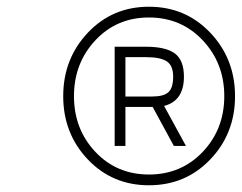

<svg xmlns="http://www.w3.org/2000/svg" viewBox="-20 -720 719 571"><path d="M241 -246Q168 -323 168 -434Q168 -545 241 -622.5Q314 -700 423 -700Q532 -700 605.5 -622.5Q679 -545 679 -434Q679 -323 605.5 -246Q532 -169 423 -169Q314 -169 241 -246ZM263.5 -600Q200 -532 200 -434Q200 -336 263.5 -268.5Q327 -201 423 -201Q519 -201 583 -268.5Q647 -336 647 -434Q647 -532 583 -600Q519 -668 423 -668Q327 -668 263.5 -600ZM353 -402V-286H321V-581H414Q473 -581 500 -561Q527 -541 527 -492Q527 -420 468 -405L533 -286H497L434 -402ZM353 -550V-433H433Q467 -433 481 -446Q495 -459 495 -492Q495 -525 476 -537.5Q457 -550 415 -550Z"/></svg>

Font: Titillium Web ExtraLight
Style: Italic
Weight: 275
Italic angle: -13°
Version: Version 1.002;PS 57.000;hotconv 1.0.70;makeotf.lib2.5.55311